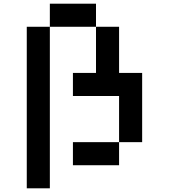

<svg xmlns="http://www.w3.org/2000/svg" viewBox="-20 -895 1040 1040"><path d="M395 -250V-247.5ZM395 -247.5V-240ZM250 -875H500V-750H250ZM500 -750H625V-500H750V-125H625V-375H375V-500H500ZM625 -125V0H375V-125ZM250 -750V125H125V-750Z"/></svg>

Font: Dogica
Style: Regular
Weight: 400
Monospace: yes
Designer: Roberto Mocci
Version: Version 001.012